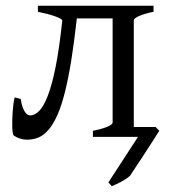

<svg xmlns="http://www.w3.org/2000/svg" viewBox="-20 -474 586 665"><path d="M443.4 -34.2H519L531.7 -21Q529.3 -17.6 522.5 -6.6Q515.6 4.4 505.9 19.5Q496.1 34.7 484.9 52Q473.6 69.3 463.1 85.2Q452.6 101.1 443.8 114.3Q435.1 127.4 430.7 134.3Q424.8 140.1 416.5 145.5Q408.2 150.9 399.4 155.8Q390.6 160.6 382.1 164.3Q373.5 168 367.2 170.9Q363.8 167.5 361.6 164.8Q359.4 162.1 355.5 157.7L458 0H301.8V-21Q334 -27.3 352.1 -35.2Q370.1 -43 370.1 -49.8V-410.2H246.1Q236.8 -326.7 226.6 -263.2Q216.3 -199.7 204.3 -152.8Q192.4 -106 178.5 -75Q164.6 -43.9 148.4 -24.9Q132.3 -5.9 113.8 2Q95.2 9.8 73.2 9.8Q61 9.8 49.1 5.9Q37.1 2 27.3 -4.9Q25.4 -6.3 24.2 -14.2Q22.9 -22 22.5 -33.4Q22 -44.9 22.5 -58.8Q22.9 -72.8 23.9 -86.9Q24.9 -101.1 26.6 -114.3Q28.3 -127.4 30.8 -136.7L51.8 -131.3Q54.2 -113.8 58.3 -102.8Q62.5 -91.8 67.1 -85.2Q71.8 -78.6 76.4 -76.4Q81.1 -74.2 85 -74.2Q101.1 -74.7 116.5 -90.6Q131.8 -106.4 146.2 -144Q160.6 -181.6 173.1 -244.6Q185.5 -307.6 195.8 -403.3Q195.3 -406.2 188.5 -409.9Q181.6 -413.6 170.2 -417.7Q158.7 -421.9 143.6 -425.8Q128.4 -429.7 111.3 -433.1V-454.1H511.7V-433.1Q478.5 -426.3 460.9 -418.2Q443.4 -410.2 443.4 -403.3Z"/></svg>

Font: Noto Serif Devanagari
Style: Bold
Weight: 700
Designer: Monotype Design Team
Foundry: Monotype Imaging Inc.
Version: Version 1.01